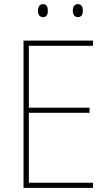

<svg xmlns="http://www.w3.org/2000/svg" viewBox="-20 -911 528 931"><path d="M164 -859C164 -842 171 -828 188 -828C207 -828 212 -841 212 -859C212 -876 207 -891 188 -891C171 -891 164 -875 164 -859ZM333 -859C333 -842 340 -828 357 -828C376 -828 382 -842 382 -859C382 -876 376 -891 357 -891C340 -891 333 -876 333 -859ZM431 0V-25H120V-364H414V-389H120V-689H431V-714H94V0Z"/></svg>

Font: Noto Sans Gurmukhi SemiCondensed Thin
Style: Regular
Weight: 100
Width: 4
Designer: Jelle Bosma - Monotype Design Team
Foundry: Monotype Imaging Inc.
Version: Version 2.004